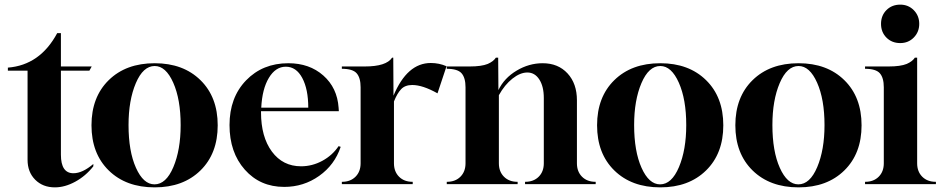

<svg xmlns="http://www.w3.org/2000/svg" viewBox="-20 -795 4061 829"><path d="M217 14Q165 14 132 -19Q99 -52 99 -105V-490H14V-503Q153 -514 227 -652H243V-508H376L366 -490H243V-127Q243 -47 297 -47Q336 -47 383 -87V-77Q350 -35 305 -10.5Q260 14 217 14Z M648 14Q524 14 449.5 -59Q375 -132 375 -254Q375 -376 449.5 -449Q524 -522 648 -522Q771 -522 845.5 -449Q920 -376 920 -254Q920 -132 845.5 -59Q771 14 648 14ZM647 1Q697 1 728.5 -73.5Q760 -148 760 -255Q760 -366 728 -438Q696 -510 648 -510Q598 -510 566.5 -436Q535 -362 535 -255Q535 -142 567 -70.5Q599 1 647 1Z M1207 12Q1103 12 1037 -62.5Q971 -137 971 -255Q971 -374 1042.5 -448Q1114 -522 1225 -522Q1316 -522 1376 -469Q1436 -416 1442 -330L1443 -315H1107V-310Q1107 -204 1154 -140.5Q1201 -77 1280 -77Q1328 -77 1371.5 -100.5Q1415 -124 1442 -164L1451 -161Q1425 -83 1358 -35.5Q1291 12 1207 12ZM1108 -330H1311Q1311 -410 1285 -458.5Q1259 -507 1214 -507Q1170 -507 1141 -459Q1112 -411 1108 -330Z M1456 0V-10H1457Q1493 -10 1515 -32Q1537 -54 1537 -90V-418Q1537 -459 1520 -478.5Q1503 -498 1456 -498V-508H1555Q1648 -508 1673 -546H1678L1679 -382Q1738 -523 1840 -523Q1876 -523 1908 -509L1869 -392Q1805 -428 1760 -428Q1729 -428 1712 -410Q1695 -392 1681 -357V-90Q1681 -54 1703 -32Q1725 -10 1761 -10H1762V0Z M1909 0V-10H1910Q1946 -10 1968 -32Q1990 -54 1990 -90V-418Q1990 -459 1973 -478.5Q1956 -498 1909 -498V-508H2008Q2059 -508 2086 -519Q2111 -530 2121 -546H2131L2132 -406Q2157 -458 2210.5 -490Q2264 -522 2323 -522Q2390 -522 2430.5 -478Q2471 -434 2471 -362V-90Q2471 -54 2493 -32Q2515 -10 2551 -10H2552V0H2247V-10H2248Q2284 -10 2306 -32Q2328 -54 2328 -90V-372Q2328 -422 2308.5 -452Q2289 -482 2257 -482Q2226 -482 2192.5 -455.5Q2159 -429 2134 -384V-90Q2134 -54 2156 -32Q2178 -10 2214 -10H2215V0Z M2831 14Q2707 14 2632.5 -59Q2558 -132 2558 -254Q2558 -376 2632.5 -449Q2707 -522 2831 -522Q2954 -522 3028.5 -449Q3103 -376 3103 -254Q3103 -132 3028.5 -59Q2954 14 2831 14ZM2830 1Q2880 1 2911.5 -73.5Q2943 -148 2943 -255Q2943 -366 2911 -438Q2879 -510 2831 -510Q2781 -510 2749.5 -436Q2718 -362 2718 -255Q2718 -142 2750 -70.5Q2782 1 2830 1Z M3428 14Q3304 14 3229.5 -59Q3155 -132 3155 -254Q3155 -376 3229.5 -449Q3304 -522 3428 -522Q3551 -522 3625.5 -449Q3700 -376 3700 -254Q3700 -132 3625.5 -59Q3551 14 3428 14ZM3427 1Q3477 1 3508.5 -73.5Q3540 -148 3540 -255Q3540 -366 3508 -438Q3476 -510 3428 -510Q3378 -510 3346.5 -436Q3315 -362 3315 -255Q3315 -142 3347 -70.5Q3379 1 3427 1Z M3867 -609Q3831 -609 3807.5 -632.5Q3784 -656 3784 -692Q3784 -728 3807.5 -751.5Q3831 -775 3867 -775Q3902 -775 3925.5 -751Q3949 -727 3949 -692Q3949 -657 3925.5 -633Q3902 -609 3867 -609ZM3715 0V-10H3716Q3752 -10 3774 -32Q3796 -54 3796 -90V-418Q3796 -459 3779 -478.5Q3762 -498 3715 -498V-508H3817Q3868 -508 3895 -519Q3920 -530 3930 -546H3940V-90Q3940 -54 3962 -32Q3984 -10 4020 -10H4021V0Z"/></svg>

Font: Gloock
Style: Regular
Weight: 400
Designer: Duarte Pinto
Foundry: Duarte Pinto
Version: Version 1.000